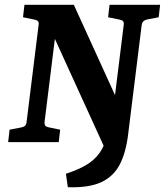

<svg xmlns="http://www.w3.org/2000/svg" viewBox="-20 -593 688 801"><path d="M515 -36Q506 42 480 92.5Q454 143 402.5 167Q351 191 263 188L255 132Q304 116 338.5 96Q373 76 395 45.5Q417 15 428 -32L426 45L191 -470L214 -472L166 -85Q165 -72 170 -67.5Q175 -63 187 -61L231 -52L225 0H14L20 -52L67 -61Q78 -63 84 -68Q90 -73 91 -85L141 -488Q143 -501 137.5 -505.5Q132 -510 120 -512L76 -521L82 -573H288L485 -141L452 -133L496 -488Q498 -501 492.5 -505.5Q487 -510 475 -512L431 -521L437 -573H648L642 -521L595 -512Q585 -510 579 -505Q573 -500 571 -488Z"/></svg>

Font: Yrsa
Style: Bold Italic
Weight: 700
Italic angle: -7.10001°
Version: Version 2.004